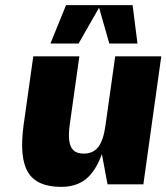

<svg xmlns="http://www.w3.org/2000/svg" viewBox="-20 -720 650 750"><path d="M400 0 378 -118Q362 -74 340 -45.5Q318 -17 288 -3.5Q258 10 219 10Q124 10 89.5 -47Q55 -104 72 -230L110 -500H290L252 -230Q247 -192 251 -167.5Q255 -143 268.5 -131.5Q282 -120 307 -120Q344 -120 364 -146Q384 -172 392 -230L430 -500H610L540 0ZM517 -550H407L367 -690L287 -550H177L238 -700H498Z"/></svg>

Font: Fivo Sans Modern Heavy
Style: Regular
Weight: 900
Designer: Alexander Slobzheninov
Foundry: Alexander Slobzheninov
Version: 1.0